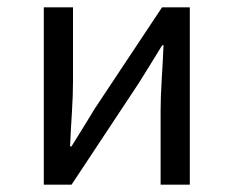

<svg xmlns="http://www.w3.org/2000/svg" viewBox="-20 -506 640 526"><path d="M100 0V-486H180V-284Q180 -244.6 177 -198.3Q174 -152 172 -105H175.9Q190 -128 208.5 -157.5Q227 -187 240 -209L424 -486H500V0H420V-202Q420 -241 423 -288Q426 -335 428 -382H424.3Q410.6 -359.7 392.3 -329.9Q374 -300 360 -278L176 0Z"/></svg>

Font: Source Code Pro ExtraLight
Style: Regular
Weight: 200
Monospace: yes
Designer: Paul D. Hunt, Teo Tuominen
Foundry: Adobe
Version: Version 1.026;hotconv 1.1.0;makeotfexe 2.6.0